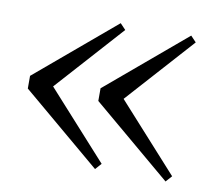

<svg xmlns="http://www.w3.org/2000/svg" viewBox="-58 -566 656 582"><g transform="rotate(10 270.0 -274.5)"><path d="M269 -50 26 -255V-294L269 -499L286 -481L81 -253V-296L286 -69ZM486 -50 243 -255V-294L486 -499L503 -481L298 -253V-296L503 -69Z"/></g></svg>

Font: Noto Serif KR ExtraLight
Style: Regular
Weight: 400
Version: Version 2.002-H1;hotconv 1.1.0;makeotfexe 2.6.0